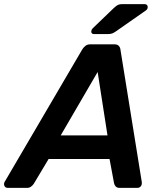

<svg xmlns="http://www.w3.org/2000/svg" viewBox="-65 -916 782 936"><path d="M-26 0Q-39 0 -43.5 -10Q-48 -20 -42 -30L336 -675Q342 -685 351.5 -692.5Q361 -700 376 -700H492Q507 -700 514 -692.5Q521 -685 522 -675L626 -30Q628 -16 621.5 -8Q615 0 604 0H519Q506 0 499.5 -6.5Q493 -13 491 -23L469 -141H172L99 -19Q94 -12 86 -6Q78 0 66 0ZM231 -256H459L411 -565ZM393 -750Q379 -750 380 -764Q381 -772 387 -778L491 -878Q503 -889 511 -892.5Q519 -896 532 -896H639Q648 -896 652 -891Q656 -886 655 -880Q654 -870 646 -865L500 -763Q490 -756 482 -753Q474 -750 462 -750Z"/></svg>

Font: Rubik Medium
Style: Italic
Weight: 500
Italic angle: -12°
Designer: Hubert and Fischer
Foundry: Hubert and Fischer
Version: Version 2.300;gftools[0.9.30]